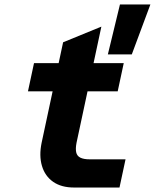

<svg xmlns="http://www.w3.org/2000/svg" viewBox="-20 -838 692 858"><path d="M311 0Q254 0 217.5 -25.5Q181 -51 167.5 -96.5Q154 -142 166 -200L262 -649L433 -719L322 -200Q317 -174 320.5 -157.5Q324 -141 339 -133.5Q354 -126 381 -126H541L514 0ZM105 -430 132 -556H533L506 -430ZM462 -595 516 -818H652L569 -595Z"/></svg>

Font: Azeret Mono Thin
Style: Bold Italic
Weight: 700
Italic angle: -12°
Version: Version 1.002